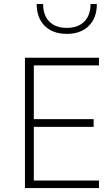

<svg xmlns="http://www.w3.org/2000/svg" viewBox="-20 -950 558 970"><path d="M150.9 -38.1V-309.1H453.1V-348.1H150.9V-619.6H480V-658.2H106V0H480V-38.1ZM437.5 -929.7C437.5 -854 393.1 -809.1 317.4 -809.1C241.7 -809.1 197.8 -854 197.8 -929.7H165.5C165.5 -882.3 179.2 -845.7 206.5 -818.8C233.9 -792 271 -778.8 317.4 -778.8C363.8 -778.8 400.9 -792 428.2 -818.8C455.6 -845.7 469.2 -882.3 469.2 -929.7Z"/></svg>

Font: Estedad ExtraLight
Style: Regular
Weight: 200
Designer: Amin Abedi
Version: Version 7.3